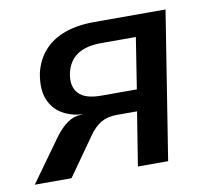

<svg xmlns="http://www.w3.org/2000/svg" viewBox="-62 -568 706 638"><g transform="rotate(-10 291.0 -249.0)"><path d="M6 0 108 -142Q130 -172 152 -187Q174 -202 196 -202H202V-203Q166 -205 136 -222Q106 -239 91.5 -273.5Q77 -308 87 -362Q97 -405 123.5 -435.5Q150 -466 193 -482Q236 -498 295 -498H535L456 0H354L383 -181H314Q283 -181 261 -168Q239 -155 221 -129L130 0ZM275 -253H395L422 -425H304Q254 -425 224 -405Q194 -385 185 -343Q177 -301 198.5 -277Q220 -253 275 -253Z"/></g></svg>

Font: Nunito Sans 7pt SemiCondensed SemiBold
Style: Italic
Weight: 600
Width: 4
Italic angle: -9°
Designer: Vernon Adams
Foundry: Vernon Adams
Version: Version 3.101;gftools[0.9.27]